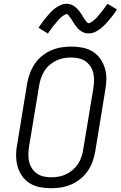

<svg xmlns="http://www.w3.org/2000/svg" viewBox="-20 -990 640 1018"><path d="M252 8Q221 8 192 2.5Q163 -3 139 -17.5Q115 -32 98.5 -55Q82 -78 74 -105Q66 -132 65.5 -162Q65 -192 71 -223L124 -548Q129 -575 138.5 -601Q148 -627 163.5 -650.5Q179 -674 201.5 -692.5Q224 -711 250 -722.5Q276 -734 303.5 -738.5Q331 -743 357 -743Q388 -743 417 -737.5Q446 -732 470 -717.5Q494 -703 510.5 -680Q527 -657 535.5 -630Q544 -603 544 -573Q544 -543 538 -512L485 -187Q480 -160 471 -134Q462 -108 446 -84.5Q430 -61 407.5 -42.5Q385 -24 359 -12.5Q333 -1 305.5 3.5Q278 8 252 8ZM252 -50Q272 -50 291.5 -53.5Q311 -57 330 -66Q349 -75 365.5 -89Q382 -103 393.5 -120.5Q405 -138 411.5 -157.5Q418 -177 421 -196L475 -522Q478 -542 478.5 -563Q479 -584 474.5 -603Q470 -622 459.5 -638Q449 -654 433.5 -665Q418 -676 398 -680.5Q378 -685 357 -685Q337 -685 317.5 -681.5Q298 -678 279 -669Q260 -660 243.5 -646Q227 -632 216 -614.5Q205 -597 198 -577.5Q191 -558 188 -539L134 -213Q131 -193 130.5 -172Q130 -151 134.5 -132Q139 -113 149.5 -97Q160 -81 175.5 -70Q191 -59 211 -54.5Q231 -50 252 -50ZM234 -812 184 -843Q196 -861 207.5 -876Q219 -891 229.5 -903.5Q240 -916 249.5 -926Q259 -936 273 -946.5Q287 -957 302 -963.5Q317 -970 333 -970Q339 -970 344 -969Q349 -968 354 -966.5Q359 -965 363.5 -963Q368 -961 372.5 -958Q377 -955 380.5 -952Q384 -949 388 -945Q392 -941 395.5 -937Q399 -933 402 -929Q405 -925 407.5 -921Q410 -917 413 -913Q416 -909 418.5 -904.5Q421 -900 424 -895Q427 -890 430 -886Q433 -882 436 -878.5Q439 -875 442 -871Q445 -867 450 -867Q454 -867 457.5 -869Q461 -871 464.5 -873Q468 -875 472 -878Q476 -881 480 -885Q484 -889 486 -890.5Q488 -892 490.5 -894.5Q493 -897 495.5 -900Q498 -903 500.5 -906Q503 -909 505.5 -912Q508 -915 511 -918.5Q514 -922 517 -925.5Q520 -929 523 -933.5Q526 -938 529.5 -942Q533 -946 536 -950.5Q539 -955 542.5 -960Q546 -965 550 -970L600 -940Q588 -921 576.5 -906Q565 -891 554 -878.5Q543 -866 533.5 -856.5Q524 -847 510.5 -836.5Q497 -826 482 -819.5Q467 -813 451 -813Q445 -813 439.5 -813.5Q434 -814 429 -815.5Q424 -817 419.5 -819.5Q415 -822 410.5 -824.5Q406 -827 402.5 -830Q399 -833 395 -837Q391 -841 388 -845Q385 -849 381.5 -853Q378 -857 375.5 -861Q373 -865 370.5 -869Q368 -873 365 -878Q362 -883 359 -887.5Q356 -892 353 -896Q350 -900 347 -903.5Q344 -907 341.5 -911Q339 -915 334 -915Q330 -915 326 -913Q322 -911 318.5 -909Q315 -907 311 -904Q307 -901 303 -897Q299 -893 297 -891.5Q295 -890 293 -887.5Q291 -885 288.5 -882.5Q286 -880 283.5 -877Q281 -874 278.5 -870.5Q276 -867 272.5 -863.5Q269 -860 266 -856.5Q263 -853 260 -849Q257 -845 254 -840.5Q251 -836 247.5 -831.5Q244 -827 240.5 -822Q237 -817 234 -812Z"/></svg>

Font: Iosevka HT Light Extended
Style: Italic
Weight: 300
Width: 7
Italic angle: -9°
Monospace: yes
Designer: Belleve Invis
Foundry: Belleve Invis
Version: Version 32.3.0; ttfautohint (v1.8.4)